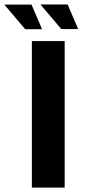

<svg xmlns="http://www.w3.org/2000/svg" viewBox="-72 -854 388 874"><path d="M73 0V-667H222.4V0ZM42.6 -721.2 -52.4 -833.2H71.4L119.4 -721.2ZM207 -721.8 112 -833.8H235.8L283.8 -721.8Z"/></svg>

Font: Maven Pro VF Beta
Style: Regular
Weight: 400
Designer: Joe Prince
Foundry: Joe Prince
Version: Version 2.002